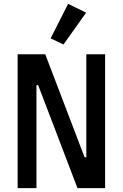

<svg xmlns="http://www.w3.org/2000/svg" viewBox="-20 -981 640 1001"><path d="M429 -915 335 -961 244 -781 311 -749ZM384 0H528V-698H430V-161H421L216 -698H72V0H170V-537H179Z"/></svg>

Font: IBM Plex Mono Medm
Style: Regular
Weight: 500
Monospace: yes
Designer: Mike Abbink, Paul van der Laan, Pieter van Rosmalen
Foundry: Bold Monday
Version: Version 2.004